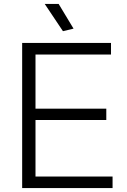

<svg xmlns="http://www.w3.org/2000/svg" viewBox="-20 -959 646 979"><path d="M93 -740H546V-681H161V-405H522V-347H161V-59H554V0H93ZM301 -800 208 -939H279L355 -813Z"/></svg>

Font: EncodeSans
Style: Light
Weight: 300
Designer: Pablo Impallari, Andres Torresi
Foundry: Pablo Impallari, Andres Torresi
Version: Version 1.000; ttfautohint (v1.4.1)